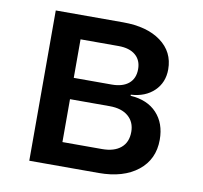

<svg xmlns="http://www.w3.org/2000/svg" viewBox="-66 -621 733 692"><g transform="rotate(10 300.0 -275.0)"><path d="M84 0V-550H331Q418 -550 469 -512.5Q520 -475 520 -411Q520 -363 488 -332Q456 -301 403 -298V-294Q465 -290 499.5 -253Q534 -216 534 -156Q534 -84 481 -42Q428 0 338 0ZM190 -322H329Q369 -322 391 -340.5Q413 -359 413 -393Q413 -426 391 -444.5Q369 -463 329 -463H190ZM190 -87H335Q379 -87 403.5 -107.5Q428 -128 428 -166Q428 -202 403.5 -223Q379 -244 335 -244H190Z"/></g></svg>

Font: JetBrains Mono SemiBold
Style: Regular
Weight: 472
Monospace: yes
Designer: Philipp Nurullin, Konstantin Bulenkov
Foundry: JetBrains
Version: Version 2.305; ttfautohint (v1.8.4.7-5d5b)